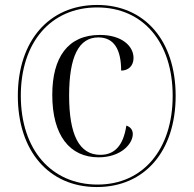

<svg xmlns="http://www.w3.org/2000/svg" viewBox="-20 -745 782 775"><path d="M371 10C565 10 689 -136 689 -358C689 -580 565 -725 372 -725C177 -725 52 -579 52 -358C52 -136 177 10 371 10ZM374 0C188 0 64 -140 64 -359C64 -574 185 -715 372 -715C558 -715 677 -574 677 -358C677 -142 557 0 374 0ZM378 -110C468 -110 516 -164 516 -204C516 -221 506 -233 490 -238C478 -158 443 -120 385 -120C299 -120 259 -202 259 -359C259 -517 298 -594 377 -594C439 -594 469 -547 469 -460C498 -460 519 -479 519 -511C519 -559 472 -604 383 -604C253 -604 191 -512 191 -362C191 -199 261 -110 378 -110Z"/></svg>

Font: Noto Serif Display Condensed ExtraBold
Style: Regular
Weight: 800
Width: 3
Designer: Monotype Design Team
Foundry: Monotype Imaging Inc.
Version: Version 2.009